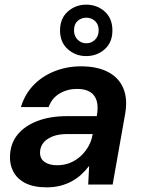

<svg xmlns="http://www.w3.org/2000/svg" viewBox="-20 -793 608 825"><path d="M181 12Q124 12 88.5 -6.5Q53 -25 37 -56Q21 -87 23 -124Q25 -177 55.5 -214.5Q86 -252 140.5 -273Q195 -294 269 -294H396Q403 -334 395.5 -359.5Q388 -385 367 -398Q346 -411 311 -411Q270 -411 236.5 -391.5Q203 -372 189 -333H70Q86 -387 123 -426Q160 -465 213.5 -486.5Q267 -508 328 -508Q398 -508 444.5 -483.5Q491 -459 510 -413.5Q529 -368 518 -305L464 0H359L363 -79H362Q347 -59 328 -42Q309 -25 286.5 -13Q264 -1 237.5 5.5Q211 12 181 12ZM226 -83Q256 -83 281.5 -93.5Q307 -104 327 -122.5Q347 -141 360.5 -165Q374 -189 378 -216V-217H268Q232 -217 206.5 -207Q181 -197 167 -180Q153 -163 152 -140Q151 -112 171 -97.5Q191 -83 226 -83ZM350 -552Q305 -552 271.5 -581.5Q238 -611 238 -662Q238 -714 271.5 -743.5Q305 -773 350 -773Q397 -773 430 -743.5Q463 -714 463 -662Q463 -611 430 -581.5Q397 -552 350 -552ZM351 -607Q373 -607 388.5 -622.5Q404 -638 404 -663Q404 -688 388.5 -702.5Q373 -717 351 -717Q329 -717 313.5 -703Q298 -689 298 -663Q298 -638 313.5 -622.5Q329 -607 351 -607Z"/></svg>

Font: DM Sans 28pt SemiBold
Style: Italic
Weight: 600
Italic angle: -10°
Version: Version 4.004;gftools[0.9.30]